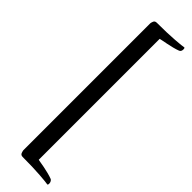

<svg xmlns="http://www.w3.org/2000/svg" viewBox="-296 -725 861 861"><g transform="rotate(45 134.0 -294.5)"><path d="M95 -720Q161 -720 206.5 -723.5Q252 -727 260 -729Q264 -729 264 -720Q264 -706 254 -702Q241 -697 225 -693Q209 -689 194 -686Q179 -683 168.5 -681Q158 -679 155 -678V89Q158 90 168.5 91.5Q179 93 194 96Q209 99 225 103Q241 107 254 112Q258 114 261 119.5Q264 125 264 131Q264 140 260 140Q252 138 206.5 134.5Q161 131 95 131Q83 131 79.5 121Q76 111 76 108V-698Q76 -701 79.5 -710.5Q83 -720 95 -720Z"/></g></svg>

Font: Vermiglione Medium
Style: Regular
Weight: 500
Version: Version 1.000